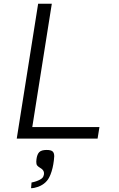

<svg xmlns="http://www.w3.org/2000/svg" viewBox="-20 -745 640 1032"><path d="M195 220.5Q205 215 209.5 209.2Q214 203.5 216 193.5Q216.5 191 216.5 186Q216.5 173.5 205 163.5Q201 160 194 156Q184 150 179.5 144Q175 138 175 124.5L176 111Q179.5 84 191.2 72.5Q203 61 230.5 61Q254 61 262.8 69Q271.5 77 271.5 95Q271.5 100.5 269.5 117.5Q264.5 160 251.5 193Q245.5 208 239 217.8Q232.5 227.5 224 235.5Q208 250.5 185 259Q164 266.5 147 266.5L149.5 236Q175.5 231 195 220.5ZM185 -725H258.5L153.5 -62H514.5L504.5 0H70Z"/></svg>

Font: JuliaMono Light
Style: Italic
Weight: 300
Italic angle: -9°
Monospace: yes
Designer: cormullion
Foundry: corm
Version: Version 0.054; ttfautohint (v1.8.4)